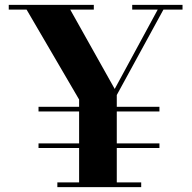

<svg xmlns="http://www.w3.org/2000/svg" viewBox="-20 -770 789 790"><path d="M305.5 0V-360.5L78 -750H258L452 -404L639 -749L662 -748L460.5 -379V0ZM216 0V-19.5H561V0ZM138.5 -161V-180H636V-161ZM138.5 -311.5V-330.5H636V-311.5ZM16 -730.5V-750H366V-730.5ZM524 -730.5V-750H731V-730.5Z"/></svg>

Font: Bodoni Moda 11pt
Style: Bold
Weight: 700
Designer: Owen Earl
Foundry: indestructible type
Version: Version 2.004